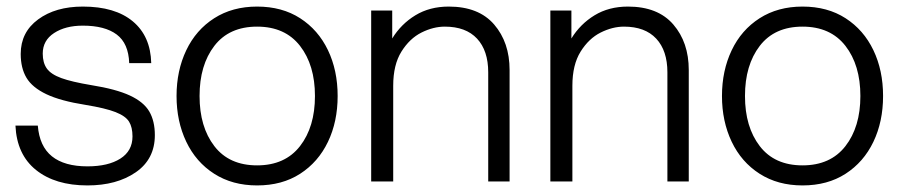

<svg xmlns="http://www.w3.org/2000/svg" viewBox="-20 -552 2746 584"><path d="M27 -170H95Q100 -107 138 -76.5Q176 -46 246 -46Q309 -46 346 -69.5Q383 -93 383 -137Q383 -165 372.5 -182Q362 -199 331.5 -211Q301 -223 240 -233Q164 -245 121 -265.5Q78 -286 60.5 -315.5Q43 -345 43 -388Q43 -454 96 -493Q149 -532 232 -532Q330 -532 384 -487Q438 -442 440 -360H373Q371 -420 335 -447Q299 -474 232 -474Q179 -474 144.5 -451.5Q110 -429 110 -389Q110 -361 122.5 -343.5Q135 -326 166.5 -314.5Q198 -303 258 -293Q333 -281 375 -261.5Q417 -242 434 -213Q451 -184 451 -141Q451 -68 393 -28Q335 12 246 12Q148 12 89.5 -35Q31 -82 27 -170Z M517 -260Q517 -337 546.5 -399Q576 -461 631.5 -496.5Q687 -532 762 -532Q838 -532 893 -496.5Q948 -461 977.5 -399.5Q1007 -338 1007 -260Q1007 -182 977.5 -120.5Q948 -59 893 -23.5Q838 12 762 12Q687 12 631.5 -23.5Q576 -59 546.5 -121Q517 -183 517 -260ZM762 -49Q847 -49 892.5 -107.5Q938 -166 938 -260Q938 -354 892.5 -412.5Q847 -471 762 -471Q677 -471 632 -412.5Q587 -354 587 -260Q587 -166 632 -107.5Q677 -49 762 -49Z M1333 -471Q1298 -471 1262 -453Q1226 -435 1201 -395Q1176 -355 1176 -291V0H1109V-520H1173V-435Q1200 -479 1243.5 -505.5Q1287 -532 1345 -532Q1436 -532 1483 -477.5Q1530 -423 1530 -339V0H1465V-332Q1465 -398 1431 -434.5Q1397 -471 1333 -471Z M1878 -471Q1843 -471 1807 -453Q1771 -435 1746 -395Q1721 -355 1721 -291V0H1654V-520H1718V-435Q1745 -479 1788.5 -505.5Q1832 -532 1890 -532Q1981 -532 2028 -477.5Q2075 -423 2075 -339V0H2010V-332Q2010 -398 1976 -434.5Q1942 -471 1878 -471Z M2176 -260Q2176 -337 2205.5 -399Q2235 -461 2290.5 -496.5Q2346 -532 2421 -532Q2497 -532 2552 -496.5Q2607 -461 2636.5 -399.5Q2666 -338 2666 -260Q2666 -182 2636.5 -120.5Q2607 -59 2552 -23.5Q2497 12 2421 12Q2346 12 2290.5 -23.5Q2235 -59 2205.5 -121Q2176 -183 2176 -260ZM2421 -49Q2506 -49 2551.5 -107.5Q2597 -166 2597 -260Q2597 -354 2551.5 -412.5Q2506 -471 2421 -471Q2336 -471 2291 -412.5Q2246 -354 2246 -260Q2246 -166 2291 -107.5Q2336 -49 2421 -49Z"/></svg>

Font: Aspekta 300
Style: Regular
Weight: 300
Designer: Ivo Dolenc
Version: Version 2.000